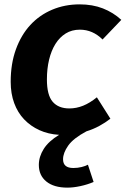

<svg xmlns="http://www.w3.org/2000/svg" viewBox="-20 -602 576 880"><path d="M450 -421Q405 -466 346 -466Q309 -466 281 -448.5Q253 -431 234 -400.5Q215 -370 205 -328.5Q195 -287 195 -238Q195 -166 221.5 -135.5Q248 -105 298 -105Q330 -105 361 -117.5Q392 -130 424 -156L486 -58Q463 -40 435.5 -25Q408 -10 376 0Q316 32 292.5 65.5Q269 99 269 128Q269 168 316 168Q336 168 354 163.5Q372 159 383 153L409 232Q381 244 348.5 251Q316 258 289 258Q227 258 192.5 230Q158 202 158 154Q158 116 180.5 80.5Q203 45 251 16Q201 13 160.5 -5.5Q120 -24 90.5 -55Q61 -86 45 -129.5Q29 -173 29 -227Q29 -310 53 -376Q77 -442 119 -487.5Q161 -533 219 -557.5Q277 -582 345 -582Q404 -582 451.5 -563.5Q499 -545 536 -511Z"/></svg>

Font: Qjlgwqiwhsfqbnnlvksmvfsycuq
Style: Regular
Weight: 700
Italic angle: -8°
Designer: Carrois Corporate & Edenspiekermann
Foundry: Carrois Corporate GbR & Edenspiekermann AG
Version: Version 2.001